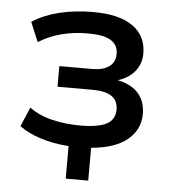

<svg xmlns="http://www.w3.org/2000/svg" viewBox="-48 -547 646 723"><g transform="rotate(5 274.5 -186.0)"><path d="M227 131V8Q169 4 120.5 -11.5Q72 -27 40 -51L71 -124Q107 -97 157.5 -85Q208 -73 263 -73Q332 -73 363.5 -90Q395 -107 395 -144Q395 -179 370.5 -195Q346 -211 300 -211H166V-289H291Q331 -289 354 -305.5Q377 -322 377 -354Q377 -387 350 -404Q323 -421 263 -421Q210 -421 163.5 -409Q117 -397 77 -372L46 -446Q89 -474 147.5 -488.5Q206 -503 275 -503Q375 -503 426 -466.5Q477 -430 477 -364Q477 -323 452 -294Q427 -265 382 -253L380 -257Q437 -248 466 -217Q495 -186 495 -137Q495 -78 449 -39.5Q403 -1 312 7V131Z"/></g></svg>

Font: Nunito Sans 9pt SemiBold
Style: Regular
Weight: 600
Version: Version 3.101;gftools[0.9.27]